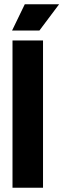

<svg xmlns="http://www.w3.org/2000/svg" viewBox="-20 -886 299 906"><path d="M39 0V-695H183V0ZM166 -742H37L97 -866H259Z"/></svg>

Font: Bricolage Grotesque 96pt Bricolage Grotesque 48pt Regular
Style: Bold
Weight: 700
Designer: Mathieu Triay
Foundry: Atelier Triay
Version: Version 1.001; ttfautohint (v1.8.4.7-5d5b);gftools[0.9.33.de